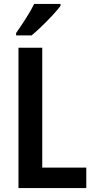

<svg xmlns="http://www.w3.org/2000/svg" viewBox="-20 -957 479 977"><path d="M74 0V-714H195V-104H419V0ZM288 -927Q274 -908 248 -880Q222 -852 193 -824Q164 -796 141 -777H62V-789Q88 -826 112.5 -864.5Q137 -903 154 -937H288Z"/></svg>

Font: Noto Sans Georgian Condensed SemiBold
Style: Regular
Weight: 600
Width: 3
Designer: Monotype Design Team, Akaki Razmadze
Foundry: Google LLC
Version: Version 2.005; ttfautohint (v1.8.4.7-5d5b)